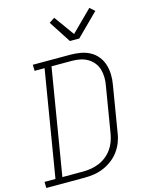

<svg xmlns="http://www.w3.org/2000/svg" viewBox="-156 -1065 897 1152"><g transform="rotate(-15 292.0 -488.5)"><path d="M-15 0 -16 -38H52L161 -697H99L98 -735H331Q363 -735 394.5 -729.5Q426 -724 452.5 -709.5Q479 -695 498 -671.5Q517 -648 526 -619Q535 -590 536 -558Q537 -526 531 -494L484 -210Q480 -180 469 -151.5Q458 -123 439.5 -97.5Q421 -72 395 -52.5Q369 -33 340.5 -21Q312 -9 282.5 -4.5Q253 0 223 0ZM95 -38H223Q248 -38 273 -42Q298 -46 322.5 -56Q347 -66 368 -82.5Q389 -99 404.5 -120.5Q420 -142 429 -166.5Q438 -191 442 -216L489 -500Q494 -526 493.5 -552Q493 -578 486 -601.5Q479 -625 463.5 -644Q448 -663 427 -675Q406 -687 381.5 -692Q357 -697 331 -697H204ZM350 -815 261 -952 295 -974 385 -849 514 -977 544 -950 408 -815Z"/></g></svg>

Font: Iosevka Etoile Extralight
Style: Italic
Weight: 200
Italic angle: -9°
Designer: Belleve Invis
Foundry: Belleve Invis
Version: Version 22.1.2; ttfautohint (v1.8.4)